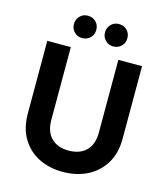

<svg xmlns="http://www.w3.org/2000/svg" viewBox="-130 -997 956 1104"><g transform="rotate(15 348.5 -445.5)"><path d="M67 -698C67 -698 67 -267 67 -267C67 -267 67 -267 67 -267C67 -208 79 -158 104 -117C129 -76 162 -45 205 -24C247 -3 294 7 346 7C346 7 346 7 346 7C399 7 447 -3 490 -24C533 -45 567 -76 593 -117C618 -158 631 -208 631 -267C631 -267 631 -698 631 -698C631 -698 490 -698 490 -698C490 -698 490 -266 490 -266C490 -266 490 -266 490 -266C490 -219 478 -183 453 -158C428 -133 393 -120 348 -120C348 -120 348 -120 348 -120C303 -120 269 -133 244 -158C219 -183 207 -219 207 -266C207 -266 207 -698 207 -698C207 -698 67 -698 67 -698ZM256 -765C256 -765 256 -765 256 -765C275 -765 291 -771 304 -784C317 -797 323 -812 323 -831C323 -831 323 -831 323 -831C323 -850 317 -866 304 -879C291 -892 275 -898 256 -898C256 -898 256 -898 256 -898C237 -898 222 -892 209 -879C196 -866 190 -850 190 -831C190 -831 190 -831 190 -831C190 -812 196 -797 209 -784C222 -771 237 -765 256 -765ZM441 -765C441 -765 441 -765 441 -765C460 -765 476 -771 489 -784C502 -797 508 -812 508 -831C508 -831 508 -831 508 -831C508 -850 502 -866 489 -879C476 -892 460 -898 441 -898C441 -898 441 -898 441 -898C422 -898 407 -892 394 -879C381 -866 375 -850 375 -831C375 -831 375 -831 375 -831C375 -812 381 -797 394 -784C407 -771 422 -765 441 -765Z"/></g></svg>

Font: Girnar Poppins
Style: SemiBold
Weight: 500
Designer: Ninad Kale (Devanagari), Jonny Pinhorn (Latin)
Foundry: Indian Type Foundry
Version: ""